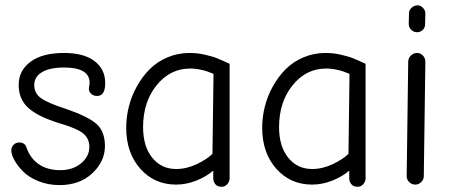

<svg xmlns="http://www.w3.org/2000/svg" viewBox="-20 -694 1710 728"><path d="M206.1 7.8Q162.6 7.8 125.7 -7.1Q88.9 -22 67.6 -43.7Q46.4 -65.4 34.7 -86.7Q22.9 -107.9 22.9 -124Q22.9 -136.7 31.7 -145.3Q40.5 -153.8 53.2 -153.8Q75.2 -153.8 81.1 -132.8Q95.7 -92.3 128.2 -70.6Q160.6 -48.8 209 -48.8Q256.3 -48.8 287.6 -75Q318.8 -101.1 318.8 -137.2Q318.8 -168.5 295.9 -187.7Q272.9 -207 204.1 -227.1Q122.6 -252.4 86.7 -285.4Q50.8 -318.4 50.8 -372.1Q50.8 -426.3 95.5 -459.7Q140.1 -493.2 223.1 -493.2Q297.9 -493.2 338.4 -462.4Q378.9 -431.6 378.9 -378.9Q378.9 -330.1 348.1 -330.1Q335 -330.1 325.9 -338.1Q316.9 -346.2 316.9 -357.9Q316.9 -361.8 318.4 -368.7Q319.8 -375.5 319.8 -379.9Q319.8 -438 223.1 -438Q168.5 -438 139.2 -420.4Q109.9 -402.8 109.9 -371.1Q109.9 -340.3 135.3 -322Q160.6 -303.7 224.1 -283.2Q312.5 -253.4 345.2 -224.6Q377.9 -195.8 377.9 -140.1Q377.9 -82 330.1 -37.1Q282.2 7.8 206.1 7.8Z M819.8 14.2Q804.7 14.2 796.6 4.6Q788.6 -4.9 788.6 -19V-46.9Q760.7 -23.4 723.4 -8.8Q686 5.9 647.5 5.9Q565.4 5.9 512 -54.2Q458.5 -114.3 458.5 -210Q458.5 -249.5 468.5 -289.6Q478.5 -329.6 498.8 -366.2Q519 -402.8 547.1 -431.2Q575.2 -459.5 614.5 -476.3Q653.8 -493.2 698.7 -493.2Q713.9 -493.2 729 -491.5Q744.1 -489.7 758.3 -486.3Q772.5 -482.9 783.7 -479.7Q794.9 -476.6 807.1 -471.4Q819.3 -466.3 825.4 -463.6Q831.5 -460.9 840.8 -456.5Q850.1 -452.1 850.6 -452.1V-19Q850.6 -5.4 841.8 4.4Q833 14.2 819.8 14.2ZM647.5 -53.2Q687 -53.2 725.8 -71.5Q764.6 -89.8 785.6 -110.8L789.6 -414.1Q743.2 -434.1 700.7 -434.1Q625 -434.1 573.7 -370.6Q522.5 -307.1 522.5 -211.9Q522.5 -139.2 557.1 -96.2Q591.8 -53.2 647.5 -53.2Z M1335.4 14.2Q1320.3 14.2 1312.3 4.6Q1304.2 -4.9 1304.2 -19V-46.9Q1276.4 -23.4 1239 -8.8Q1201.7 5.9 1163.1 5.9Q1081.1 5.9 1027.6 -54.2Q974.1 -114.3 974.1 -210Q974.1 -249.5 984.1 -289.6Q994.1 -329.6 1014.4 -366.2Q1034.7 -402.8 1062.7 -431.2Q1090.8 -459.5 1130.1 -476.3Q1169.4 -493.2 1214.4 -493.2Q1229.5 -493.2 1244.6 -491.5Q1259.8 -489.7 1273.9 -486.3Q1288.1 -482.9 1299.3 -479.7Q1310.5 -476.6 1322.8 -471.4Q1335 -466.3 1341.1 -463.6Q1347.2 -460.9 1356.4 -456.5Q1365.7 -452.1 1366.2 -452.1V-19Q1366.2 -5.4 1357.4 4.4Q1348.6 14.2 1335.4 14.2ZM1163.1 -53.2Q1202.6 -53.2 1241.5 -71.5Q1280.3 -89.8 1301.3 -110.8L1305.2 -414.1Q1258.8 -434.1 1216.3 -434.1Q1140.6 -434.1 1089.4 -370.6Q1038.1 -307.1 1038.1 -211.9Q1038.1 -139.2 1072.8 -96.2Q1107.4 -53.2 1163.1 -53.2Z M1529.8 -603 1530.8 -644Q1530.8 -655.8 1540.8 -664.8Q1550.8 -673.8 1563 -673.8Q1574.7 -673.8 1583.7 -664.3Q1592.8 -654.8 1592.8 -643.1L1591.8 -602.1Q1591.8 -588.9 1582.8 -580.3Q1573.7 -571.8 1561 -571.8Q1548.3 -571.8 1539.1 -581.1Q1529.8 -590.3 1529.8 -603ZM1554.7 5.9Q1541 5.9 1531.5 -3.7Q1522 -13.2 1522 -25.9L1527.8 -460Q1527.8 -473.1 1537.8 -483.2Q1547.9 -493.2 1561 -493.2Q1574.2 -493.2 1583.5 -483.4Q1592.8 -473.6 1592.8 -460L1586.9 -25.9Q1586.9 -13.2 1577.1 -3.7Q1567.4 5.9 1554.7 5.9Z"/></svg>

Font: Comic Neue
Style: Regular
Weight: 400
Designer: Craig Rozynski
Foundry: Craig Rozynski
Version: Version 2.003;hotconv 1.0.109;makeotfexe 2.5.65596